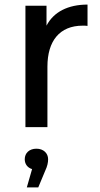

<svg xmlns="http://www.w3.org/2000/svg" viewBox="-20 -555 435 838"><path d="M91 0H187V-264C187 -376 240 -443 341 -443C347 -443 355 -443 362 -442V-535C277 -535 214 -503 183 -443V-530H91ZM97 263H147L177 191C187 170 190 154 190 140C190 114 170 94 139 94C108 94 88 113 88 140C88 161 100 177 120 183Z"/></svg>

Font: Chess Sans Medium
Style: Regular
Weight: 500
Designer: Wolf Bōese
Foundry: Wolf Bōese
Version: Version 7.223;Glyphs 3.3 (3306)